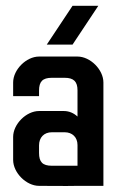

<svg xmlns="http://www.w3.org/2000/svg" viewBox="-20 -635 398 656"><path d="M227.8 -615.2H315.9L227.8 -482.5H139.7ZM157.2 -68.7H244.8V-139.3C244.8 -166.2 226.9 -183.1 201 -183.1H157.2C130.3 -183.1 113.4 -165.2 113.4 -138.3V-112.4C113.4 -81.6 125.4 -68.7 157.2 -68.7ZM245.8 -236.8C245.8 -236.8 244.8 -236.8 244.8 -236.8C244.8 -236.8 245.8 -236.8 245.8 -236.8ZM244.8 -236.8V-326.4C244.8 -356.2 231.8 -369.2 201 -369.2H157.2C125.4 -369.2 113.4 -356.2 113.4 -325.4V-306.5H24.9V-353.2C24.9 -397 69.7 -441.8 113.4 -441.8H244.8C288.6 -441.8 333.3 -397 333.3 -353.2V0H245.8C194 1 165.2 0 113.4 0C69.7 0 24.9 -44.8 24.9 -88.6V-167.2C24.9 -210.9 69.7 -255.7 113.4 -255.7H198C215.9 -255.7 231.8 -248.8 244.8 -236.8Z"/></svg>

Font: Ulica
Style: Regular
Weight: 400
Version: Version